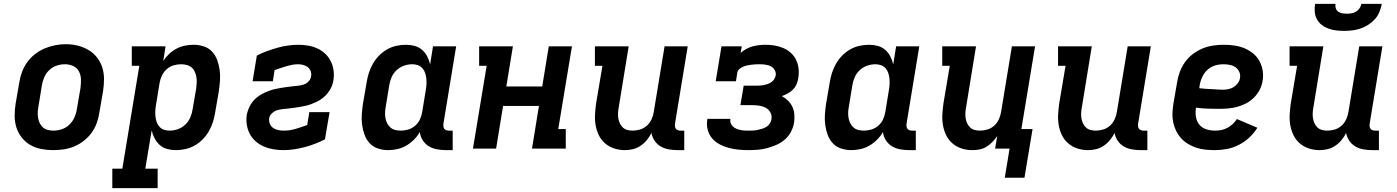

<svg xmlns="http://www.w3.org/2000/svg" viewBox="-20 -770 7240 995"><path d="M255 8Q224 8 193 2Q162 -4 136.5 -19Q111 -34 92.5 -57.5Q74 -81 65 -109.5Q56 -138 56 -169.5Q56 -201 61 -233L80 -343Q84 -370 94 -397Q104 -424 121 -447.5Q138 -471 161.5 -489.5Q185 -508 211.5 -519Q238 -530 265.5 -535.5Q293 -541 321 -541Q353 -541 383 -533.5Q413 -526 438.5 -511Q464 -496 482.5 -472.5Q501 -449 510 -420.5Q519 -392 519 -360.5Q519 -329 514 -297L495 -187Q491 -160 481.5 -133Q472 -106 455 -82.5Q438 -59 414.5 -40.5Q391 -22 364.5 -11Q338 0 310 4Q282 8 255 8ZM257 -93Q279 -93 301 -100.5Q323 -108 339.5 -124Q356 -140 365.5 -161Q375 -182 378 -203L397 -313Q400 -336 399.5 -358.5Q399 -381 389 -400Q379 -419 359 -428Q339 -437 316 -437Q294 -437 272.5 -429.5Q251 -422 234.5 -406Q218 -390 209 -369Q200 -348 197 -327L179 -217Q176 -202 175.5 -187Q175 -172 177.5 -157.5Q180 -143 186.5 -130.5Q193 -118 203.5 -109Q214 -100 228 -96.5Q242 -93 257 -93Z M562 205V104H614L702 -429H663V-530H838L826 -454Q839 -474 856.5 -490.5Q874 -507 895 -518Q916 -529 938.5 -533.5Q961 -538 983 -538Q1011 -538 1036.5 -529.5Q1062 -521 1079.5 -502Q1097 -483 1106 -458Q1115 -433 1118.5 -406.5Q1122 -380 1120 -352.5Q1118 -325 1114 -297L1095 -187Q1091 -162 1083.5 -138Q1076 -114 1063 -91Q1050 -68 1031 -48.5Q1012 -29 989 -16Q966 -3 941 2.5Q916 8 891 8Q868 8 846 2Q824 -4 808 -18.5Q792 -33 781.5 -52.5Q771 -72 766 -94L733 104H797V205ZM859 -93Q880 -93 901.5 -100.5Q923 -108 940 -124Q957 -140 966 -161Q975 -182 978 -203L997 -313Q999 -328 999.5 -343Q1000 -358 997.5 -372Q995 -386 989 -399Q983 -412 972 -421Q961 -430 947 -433.5Q933 -437 918 -437Q898 -437 878.5 -431Q859 -425 843.5 -411Q828 -397 819 -378Q810 -359 807 -340L789 -230Q786 -214 785 -198.5Q784 -183 785.5 -168Q787 -153 791.5 -139Q796 -125 805.5 -114Q815 -103 829 -98Q843 -93 859 -93Z M1448 8Q1422 8 1396 3.5Q1370 -1 1347 -11Q1324 -21 1305 -37.5Q1286 -54 1274.5 -76Q1263 -98 1259 -124Q1255 -150 1259 -176Q1262 -190 1267.5 -204.5Q1273 -219 1281 -231.5Q1289 -244 1300 -255Q1311 -266 1324 -274.5Q1337 -283 1351 -289.5Q1365 -296 1379 -301Q1393 -306 1407.5 -309Q1422 -312 1436.5 -314.5Q1451 -317 1465.5 -319Q1480 -321 1494.5 -322.5Q1509 -324 1523.5 -325.5Q1538 -327 1552.5 -331.5Q1567 -336 1578.5 -347.5Q1590 -359 1592 -374Q1595 -388 1590 -401Q1585 -414 1575 -422Q1565 -430 1551.5 -433.5Q1538 -437 1524 -437Q1509 -437 1493.5 -434Q1478 -431 1463 -426.5Q1448 -422 1433 -417Q1418 -412 1403 -407L1394 -349H1289L1311 -482Q1336 -495 1363.5 -505Q1391 -515 1417.5 -522.5Q1444 -530 1472 -534Q1500 -538 1527 -538Q1552 -538 1577.5 -533.5Q1603 -529 1625.5 -518.5Q1648 -508 1665.5 -491.5Q1683 -475 1694 -453Q1705 -431 1708.5 -405.5Q1712 -380 1708 -355Q1706 -340 1700.5 -326Q1695 -312 1686.5 -299Q1678 -286 1667 -275Q1656 -264 1643.5 -255.5Q1631 -247 1617 -240.5Q1603 -234 1589 -229Q1575 -224 1560 -221Q1545 -218 1531 -215.5Q1517 -213 1502.5 -211Q1488 -209 1473.5 -207.5Q1459 -206 1444 -204.5Q1429 -203 1415 -198.5Q1401 -194 1389 -182.5Q1377 -171 1375 -157Q1373 -142 1378.5 -128.5Q1384 -115 1395.5 -107Q1407 -99 1421.5 -96Q1436 -93 1451 -93Q1481 -93 1511.5 -102Q1542 -111 1572 -122L1583 -189H1688L1664 -48Q1639 -35 1611.5 -24.5Q1584 -14 1557 -7Q1530 0 1502.5 4Q1475 8 1448 8Z M1992 8Q1964 8 1938.5 -0.5Q1913 -9 1895.5 -28Q1878 -47 1869 -72Q1860 -97 1856.5 -123.5Q1853 -150 1855 -177.5Q1857 -205 1861 -233L1880 -343Q1884 -368 1891.5 -392Q1899 -416 1912 -439Q1925 -462 1944 -481.5Q1963 -501 1986 -514Q2009 -527 2034 -532.5Q2059 -538 2084 -538Q2107 -538 2129 -532Q2151 -526 2167.5 -511.5Q2184 -497 2194 -477.5Q2204 -458 2209 -436L2224 -530H2344L2278 -129Q2277 -121 2278 -114Q2279 -107 2283 -102Q2287 -97 2293.5 -95Q2300 -93 2308 -93H2326V8H2291Q2267 8 2243.5 3.5Q2220 -1 2201.5 -12.5Q2183 -24 2170.5 -43.5Q2158 -63 2156 -86Q2143 -64 2125 -46Q2107 -28 2085.5 -15.5Q2064 -3 2040 2.5Q2016 8 1992 8ZM2057 -93Q2077 -93 2096.5 -99Q2116 -105 2132 -119Q2148 -133 2156.5 -152Q2165 -171 2168 -190L2186 -300Q2189 -316 2190 -331.5Q2191 -347 2189.5 -362Q2188 -377 2183.5 -391Q2179 -405 2169.5 -416Q2160 -427 2146 -432Q2132 -437 2117 -437Q2095 -437 2073.5 -429.5Q2052 -422 2035 -406Q2018 -390 2009 -369Q2000 -348 1997 -327L1979 -217Q1976 -202 1975.5 -187Q1975 -172 1977.5 -158Q1980 -144 1986.5 -131Q1993 -118 2003.5 -109Q2014 -100 2028 -96.5Q2042 -93 2057 -93Z M2431 0 2502 -429H2463V-530H2638L2604 -322H2790L2824 -530H2944L2873 -101H2912V0H2737L2773 -221H2587L2551 0Z M3219 8Q3190 8 3163.5 -0.5Q3137 -9 3116.5 -26.5Q3096 -44 3084 -68Q3072 -92 3067 -119.5Q3062 -147 3063.5 -175.5Q3065 -204 3069 -233L3102 -429H3063V-530H3238L3187 -217Q3184 -202 3183 -187.5Q3182 -173 3184 -159Q3186 -145 3191.5 -132.5Q3197 -120 3206.5 -110.5Q3216 -101 3229.5 -97Q3243 -93 3258 -93Q3278 -93 3297.5 -99Q3317 -105 3332.5 -119Q3348 -133 3356.5 -152Q3365 -171 3368 -190L3424 -530H3544L3478 -129Q3477 -121 3478 -114Q3479 -107 3483 -102Q3487 -97 3493.5 -95Q3500 -93 3508 -93H3526V8H3491Q3468 8 3445.5 4Q3423 0 3404 -11Q3385 -22 3372.5 -40.5Q3360 -59 3356 -81Q3346 -61 3332 -44Q3318 -27 3299.5 -14.5Q3281 -2 3260 3Q3239 8 3219 8Z M3859 8Q3833 8 3807 5.5Q3781 3 3756.5 -3.5Q3732 -10 3709.5 -22Q3687 -34 3671 -52.5Q3655 -71 3648 -96Q3641 -121 3645 -147Q3645 -149 3645.5 -150.5Q3646 -152 3646 -154H3765Q3765 -153 3765 -152.5Q3765 -152 3765 -151Q3763 -141 3767 -131Q3771 -121 3778.5 -114Q3786 -107 3796 -103Q3806 -99 3816.5 -96.5Q3827 -94 3837.5 -93.5Q3848 -93 3859 -93Q3871 -93 3882.5 -93.5Q3894 -94 3905.5 -96.5Q3917 -99 3929 -102.5Q3941 -106 3951.5 -112.5Q3962 -119 3969 -129.5Q3976 -140 3978 -152Q3981 -170 3973 -186Q3965 -202 3950 -210.5Q3935 -219 3917 -222Q3899 -225 3881 -225H3817L3834 -326H3898Q3908 -326 3918 -326.5Q3928 -327 3938 -329Q3948 -331 3958 -334.5Q3968 -338 3977 -344Q3986 -350 3992 -359.5Q3998 -369 4000 -379Q4002 -394 3994.5 -407Q3987 -420 3974.5 -426.5Q3962 -433 3946.5 -435Q3931 -437 3916 -437Q3905 -437 3894.5 -436.5Q3884 -436 3873.5 -434.5Q3863 -433 3852.5 -431Q3842 -429 3831.5 -424.5Q3821 -420 3812 -412.5Q3803 -405 3801 -394L3794 -349H3689L3719 -530H3824L3818 -496Q3831 -507 3847 -516Q3863 -525 3879.5 -529.5Q3896 -534 3913 -536Q3930 -538 3947 -538Q3971 -538 3995 -534Q4019 -530 4040.5 -520.5Q4062 -511 4079 -495.5Q4096 -480 4106 -459Q4116 -438 4118.5 -414Q4121 -390 4117 -366Q4115 -350 4108.5 -334.5Q4102 -319 4090 -306.5Q4078 -294 4063 -286Q4048 -278 4032 -272Q4050 -262 4064 -248Q4078 -234 4086.5 -216Q4095 -198 4096.5 -176.5Q4098 -155 4095 -134Q4091 -110 4079 -87Q4067 -64 4047.5 -47Q4028 -30 4004 -19.5Q3980 -9 3956 -2.5Q3932 4 3907.5 6Q3883 8 3859 8Z M4392 8Q4364 8 4338.5 -0.5Q4313 -9 4295.5 -28Q4278 -47 4269 -72Q4260 -97 4256.5 -123.5Q4253 -150 4255 -177.5Q4257 -205 4261 -233L4280 -343Q4284 -368 4291.5 -392Q4299 -416 4312 -439Q4325 -462 4344 -481.5Q4363 -501 4386 -514Q4409 -527 4434 -532.5Q4459 -538 4484 -538Q4507 -538 4529 -532Q4551 -526 4567.5 -511.5Q4584 -497 4594 -477.5Q4604 -458 4609 -436L4624 -530H4744L4678 -129Q4677 -121 4678 -114Q4679 -107 4683 -102Q4687 -97 4693.5 -95Q4700 -93 4708 -93H4726V8H4691Q4667 8 4643.5 3.5Q4620 -1 4601.5 -12.5Q4583 -24 4570.5 -43.5Q4558 -63 4556 -86Q4543 -64 4525 -46Q4507 -28 4485.5 -15.5Q4464 -3 4440 2.5Q4416 8 4392 8ZM4457 -93Q4477 -93 4496.5 -99Q4516 -105 4532 -119Q4548 -133 4556.5 -152Q4565 -171 4568 -190L4586 -300Q4589 -316 4590 -331.5Q4591 -347 4589.5 -362Q4588 -377 4583.5 -391Q4579 -405 4569.5 -416Q4560 -427 4546 -432Q4532 -437 4517 -437Q4495 -437 4473.5 -429.5Q4452 -422 4435 -406Q4418 -390 4409 -369Q4400 -348 4397 -327L4379 -217Q4376 -202 4375.5 -187Q4375 -172 4377.5 -158Q4380 -144 4386.5 -131Q4393 -118 4403.5 -109Q4414 -100 4428 -96.5Q4442 -93 4457 -93Z M5187 151 5212 0H5137L5148 -65Q5137 -49 5123 -34.5Q5109 -20 5092 -9.5Q5075 1 5056 4.5Q5037 8 5019 8Q4990 8 4963.5 -0.5Q4937 -9 4916.5 -26.5Q4896 -44 4884 -68Q4872 -92 4867 -119.5Q4862 -147 4863.5 -175.5Q4865 -204 4869 -233L4902 -429H4863V-530H5038L4987 -217Q4984 -202 4983 -187.5Q4982 -173 4984 -159Q4986 -145 4991.5 -132.5Q4997 -120 5006.5 -110.5Q5016 -101 5029.5 -97Q5043 -93 5058 -93Q5078 -93 5097.5 -99Q5117 -105 5132.5 -119Q5148 -133 5156.5 -152Q5165 -171 5168 -190L5224 -530H5344L5273 -101H5331L5289 151Z M5619 8Q5590 8 5563.5 -0.5Q5537 -9 5516.5 -26.5Q5496 -44 5484 -68Q5472 -92 5467 -119.5Q5462 -147 5463.5 -175.5Q5465 -204 5469 -233L5502 -429H5463V-530H5638L5587 -217Q5584 -202 5583 -187.5Q5582 -173 5584 -159Q5586 -145 5591.5 -132.5Q5597 -120 5606.5 -110.5Q5616 -101 5629.5 -97Q5643 -93 5658 -93Q5678 -93 5697.5 -99Q5717 -105 5732.5 -119Q5748 -133 5756.5 -152Q5765 -171 5768 -190L5824 -530H5944L5878 -129Q5877 -121 5878 -114Q5879 -107 5883 -102Q5887 -97 5893.5 -95Q5900 -93 5908 -93H5926V8H5891Q5868 8 5845.5 4Q5823 0 5804 -11Q5785 -22 5772.5 -40.5Q5760 -59 5756 -81Q5746 -61 5732 -44Q5718 -27 5699.5 -14.5Q5681 -2 5660 3Q5639 8 5619 8Z M6276 8Q6251 8 6226.5 5.5Q6202 3 6179.5 -4.5Q6157 -12 6137 -24Q6117 -36 6101.5 -53Q6086 -70 6075.5 -91Q6065 -112 6060 -135.5Q6055 -159 6056 -183.5Q6057 -208 6061 -233L6080 -343Q6084 -370 6094 -397Q6104 -424 6121 -448Q6138 -472 6162 -490Q6186 -508 6212.5 -519Q6239 -530 6267 -534Q6295 -538 6322 -538Q6350 -538 6377.5 -534Q6405 -530 6429 -520Q6453 -510 6473.5 -493.5Q6494 -477 6506.5 -454Q6519 -431 6523.5 -404Q6528 -377 6523 -350Q6519 -326 6507.5 -304Q6496 -282 6478 -264Q6460 -246 6438 -234.5Q6416 -223 6392 -216.5Q6368 -210 6345 -208Q6322 -206 6298 -206Q6268 -206 6238 -207Q6208 -208 6178 -212Q6174 -189 6177.5 -165.5Q6181 -142 6194.5 -125Q6208 -108 6230 -100.5Q6252 -93 6276 -93Q6292 -93 6308.5 -96Q6325 -99 6340 -107Q6355 -115 6368 -127Q6381 -139 6390 -153L6496 -108Q6479 -80 6454 -57Q6429 -34 6399.5 -19Q6370 -4 6338.5 2Q6307 8 6276 8ZM6313 -305Q6328 -305 6343 -307.5Q6358 -310 6371 -317.5Q6384 -325 6394 -338Q6404 -351 6406 -366Q6409 -382 6402.5 -397Q6396 -412 6383.5 -421Q6371 -430 6354.5 -433.5Q6338 -437 6322 -437Q6307 -437 6292 -434.5Q6277 -432 6263 -425.5Q6249 -419 6237 -408Q6225 -397 6217 -383.5Q6209 -370 6204 -355.5Q6199 -341 6197 -327L6195 -313Q6209 -311 6224 -310Q6239 -309 6254 -308.5Q6269 -308 6283.5 -306.5Q6298 -305 6313 -305Z M6819 8Q6790 8 6763.5 -0.5Q6737 -9 6716.5 -26.5Q6696 -44 6684 -68Q6672 -92 6667 -119.5Q6662 -147 6663.5 -175.5Q6665 -204 6669 -233L6702 -429H6663V-530H6838L6787 -217Q6784 -202 6783 -187.5Q6782 -173 6784 -159Q6786 -145 6791.5 -132.5Q6797 -120 6806.5 -110.5Q6816 -101 6829.5 -97Q6843 -93 6858 -93Q6878 -93 6897.5 -99Q6917 -105 6932.5 -119Q6948 -133 6956.5 -152Q6965 -171 6968 -190L7024 -530H7144L7078 -129Q7077 -121 7078 -114Q7079 -107 7083 -102Q7087 -97 7093.5 -95Q7100 -93 7108 -93H7126V8H7091Q7068 8 7045.5 4Q7023 0 7004 -11Q6985 -22 6972.5 -40.5Q6960 -59 6956 -81Q6946 -61 6932 -44Q6918 -27 6899.5 -14.5Q6881 -2 6860 3Q6839 8 6819 8ZM6945 -610Q6924 -610 6903.5 -612.5Q6883 -615 6864 -622Q6845 -629 6829.5 -641Q6814 -653 6804.5 -670.5Q6795 -688 6793.5 -708.5Q6792 -729 6795 -750H6901Q6899 -738 6902.5 -727Q6906 -716 6915 -709.5Q6924 -703 6936 -701Q6948 -699 6959 -699Q6972 -699 6984 -701Q6996 -703 7007 -709.5Q7018 -716 7025.5 -727Q7033 -738 7035 -750H7141Q7137 -729 7128.5 -708Q7120 -687 7105 -670.5Q7090 -654 7070.5 -641.5Q7051 -629 7030 -622Q7009 -615 6987.5 -612.5Q6966 -610 6945 -610Z"/></svg>

Font: Iosevka Curly Slab Extended
Style: Bold Italic
Weight: 700
Width: 7
Italic angle: -9°
Monospace: yes
Designer: Belleve Invis
Foundry: Belleve Invis
Version: Version 11.0.0; ttfautohint (v1.8.3)